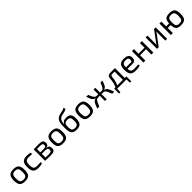

<svg xmlns="http://www.w3.org/2000/svg" viewBox="716 -3185 5778 5778"><g transform="rotate(-45 3605.0 -296.5)"><path d="M286 -499Q411 -499 463 -441Q515 -383 515 -243Q515 -103 463 -45Q411 13 286 13Q160 13 108 -45Q56 -103 56 -243Q56 -383 108 -441Q160 -499 286 -499ZM286 -427Q205 -427 175 -388Q145 -349 145 -243Q145 -137 175 -98Q205 -59 286 -59Q366 -59 396 -98Q426 -137 426 -243Q426 -349 396 -388Q366 -427 286 -427Z M1016 -70 1024 -13Q953 12 858 12Q731 12 679 -45.5Q627 -103 627 -244Q627 -384 679.5 -441.5Q732 -499 858 -499Q954 -499 1015 -476L1004 -421Q938 -427 872 -427Q785 -427 750.5 -388Q716 -349 716 -244Q716 -138 750 -99Q784 -60 872 -60Q953 -60 1016 -70Z M1440 -252V-249Q1506 -244 1534 -212.5Q1562 -181 1562 -120Q1562 -47 1518.5 -20Q1475 7 1367 7Q1225 7 1142 1V-486Q1215 -492 1340 -492Q1456 -492 1500.5 -465Q1545 -438 1545 -362Q1545 -310 1520 -283Q1495 -256 1440 -252ZM1222 -281H1350Q1414 -281 1439 -296.5Q1464 -312 1464 -355Q1464 -396 1436.5 -410.5Q1409 -425 1337 -425Q1268 -426 1222 -425ZM1222 -220V-61Q1237 -61 1282 -60.5Q1327 -60 1355 -60Q1424 -60 1450.5 -76Q1477 -92 1477 -138Q1477 -184 1449 -202Q1421 -220 1350 -220Z M1903 -499Q2028 -499 2080 -441Q2132 -383 2132 -243Q2132 -103 2080 -45Q2028 13 1903 13Q1777 13 1725 -45Q1673 -103 1673 -243Q1673 -383 1725 -441Q1777 -499 1903 -499ZM1903 -427Q1822 -427 1792 -388Q1762 -349 1762 -243Q1762 -137 1792 -98Q1822 -59 1903 -59Q1983 -59 2013 -98Q2043 -137 2043 -243Q2043 -349 2013 -388Q1983 -427 1903 -427Z M2661 -737 2681 -671Q2645 -649 2612 -638Q2579 -627 2536.5 -619Q2494 -611 2471 -605Q2401 -585 2371 -543Q2341 -501 2332 -440Q2326 -410 2323 -369H2325Q2345 -416 2385.5 -444Q2426 -472 2511 -472Q2618 -472 2661.5 -418Q2705 -364 2705 -237Q2705 -112 2657 -50Q2609 12 2482 12Q2421 12 2378.5 -4Q2336 -20 2313 -44Q2290 -68 2277.5 -111.5Q2265 -155 2262 -193.5Q2259 -232 2259 -294Q2259 -363 2262.5 -410Q2266 -457 2277 -503Q2288 -549 2308.5 -578.5Q2329 -608 2362 -632Q2395 -656 2443 -670Q2470 -678 2512.5 -685.5Q2555 -693 2590 -704Q2625 -715 2661 -737ZM2489 -400Q2404 -400 2375.5 -361.5Q2347 -323 2347 -237Q2347 -137 2377 -98.5Q2407 -60 2483 -60Q2557 -60 2586.5 -98Q2616 -136 2616 -237Q2616 -331 2589 -365.5Q2562 -400 2489 -400Z M3048 -499Q3173 -499 3225 -441Q3277 -383 3277 -243Q3277 -103 3225 -45Q3173 13 3048 13Q2922 13 2870 -45Q2818 -103 2818 -243Q2818 -383 2870 -441Q2922 -499 3048 -499ZM3048 -427Q2967 -427 2937 -388Q2907 -349 2907 -243Q2907 -137 2937 -98Q2967 -59 3048 -59Q3128 -59 3158 -98Q3188 -137 3188 -243Q3188 -349 3158 -388Q3128 -427 3048 -427Z M3893 -255V-253Q3919 -250 3939 -243Q3959 -236 3976.5 -218.5Q3994 -201 4005 -187Q4016 -173 4032 -136.5Q4048 -100 4056.5 -77.5Q4065 -55 4085 0H3998Q3945 -134 3925 -165Q3890 -219 3834 -221Q3832 -221 3830 -221H3760Q3764 -187 3764 -173V0H3689V-173Q3689 -187 3693 -221H3618Q3564 -220 3536 -180.5Q3508 -141 3461 -25Q3455 -9 3451 0H3364Q3384 -55 3392.5 -77.5Q3401 -100 3417 -136.5Q3433 -173 3444 -187Q3455 -201 3472.5 -218.5Q3490 -236 3510 -243Q3530 -250 3556 -253V-255Q3510 -260 3477.5 -291.5Q3445 -323 3430.5 -354.5Q3416 -386 3383 -475Q3380 -483 3378 -487H3463Q3482 -439 3491.5 -416.5Q3501 -394 3517 -363Q3533 -332 3546 -318.5Q3559 -305 3578.5 -295Q3598 -285 3622 -285H3693Q3689 -309 3689 -342V-487H3764V-342Q3764 -309 3760 -285H3826Q3881 -285 3911.5 -329.5Q3942 -374 3985 -487H4071Q4050 -431 4041 -407.5Q4032 -384 4015 -348.5Q3998 -313 3983 -298.5Q3968 -284 3945 -271Q3922 -258 3893 -255Z M4668 -68V144H4612L4605 0H4211L4203 144H4148V-68H4204Q4265 -191 4277 -375Q4285 -487 4401 -487H4601V-68ZM4520 -68V-420H4415Q4359 -420 4354 -361Q4341 -179 4281 -68Z M5079 -202H4852Q4859 -118 4893 -89Q4927 -60 5005 -60Q5089 -60 5175 -72L5183 -15Q5119 12 4994 12Q4868 12 4815 -46.5Q4762 -105 4762 -245Q4762 -386 4814 -442.5Q4866 -499 4985 -499Q5094 -499 5144 -459.5Q5194 -420 5195 -340Q5195 -202 5079 -202ZM4851 -268H5057Q5111 -268 5109 -340Q5109 -387 5082 -407Q5055 -427 4989 -427Q4912 -427 4882 -393Q4852 -359 4851 -268Z M5749 -487V0H5665V-226H5409V0H5325V-487H5409V-291H5665V-487Z M6335 0H6258V-323Q6258 -335 6259.5 -358.5Q6261 -382 6261 -388H6259Q6248 -361 6225 -331L5977 0H5907V-487H5984V-164Q5984 -135 5981 -99H5983Q5999 -132 6018 -155L6266 -487H6335Z M6579 -284H6704Q6710 -406 6758.5 -452.5Q6807 -499 6923 -499Q7052 -499 7103 -444.5Q7154 -390 7154 -244Q7154 -100 7103 -45.5Q7052 9 6923 9Q6805 9 6756.5 -40Q6708 -89 6704 -218H6579V0H6495V-487H6579ZM6922 -63Q7003 -63 7034 -102Q7065 -141 7066 -245Q7065 -350 7034 -388.5Q7003 -427 6922 -427Q6843 -427 6814 -388.5Q6785 -350 6785 -245Q6785 -141 6814 -102Q6843 -63 6922 -63Z"/></g></svg>

Font: Exo 2.0
Style: Regular
Weight: 400
Designer: Natanael Gama
Version: Version 1.001;PS 001.001;hotconv 1.0.70;makeotf.lib2.5.58329